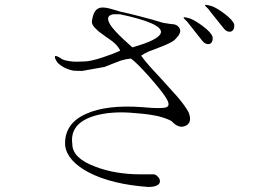

<svg xmlns="http://www.w3.org/2000/svg" viewBox="-20 -783 1040 787"><path d="M326.2 -531.2 302.7 -530.3Q283.2 -529.3 265.6 -532.2Q248 -534.2 235.4 -540Q210.9 -556.6 206.1 -552.7Q201.2 -548.8 214.8 -527.3Q227.5 -514.6 242.2 -506.8Q260.7 -497.1 282.2 -493.2L316.4 -492.2L409.2 -508.8L443.4 -522.5Q464.8 -531.2 476.6 -535.2Q496.1 -541 516.6 -543Q537.1 -529.3 589.8 -470.7Q640.6 -413.1 658.2 -385.7Q680.7 -351.6 663.1 -343.8Q645.5 -335.9 563.5 -343.8Q417 -354.5 333 -316.4Q241.2 -275.4 247.1 -185.5Q255.9 -123 343.8 -76.2Q438.5 -27.3 587.9 -16.6Q613.3 -16.6 626 -24.4Q635.7 -30.3 635.7 -41Q634.8 -50.8 627 -58.6Q619.1 -67.4 611.3 -68.4H556.6Q453.1 -68.4 371.1 -99.6Q276.4 -134.8 276.4 -192.4Q264.6 -276.4 365.2 -307.6Q437.5 -329.1 535.2 -319.3Q589.8 -315.4 628.9 -306.6Q660.2 -298.8 682.6 -287.1Q712.9 -253.9 741.2 -267.6Q769.5 -281.2 752.9 -323.2Q737.3 -351.6 705.1 -388.7Q685.5 -411.1 642.6 -458Q610.4 -492.2 595.7 -508.8Q572.3 -535.2 558.6 -554.7Q569.3 -562.5 587.9 -571.3Q600.6 -576.2 624 -585Q658.2 -597.7 670.9 -604.5Q693.4 -615.2 700.2 -624Q727.5 -651.4 714.8 -668.9Q705.1 -684.6 679.7 -684.6L648.4 -689.5Q608.4 -702.1 550.8 -716.8Q510.7 -727.5 476.6 -734.4L457 -740.2Q438.5 -746.1 429.7 -748Q414.1 -752 405.3 -752Q379.9 -753.9 368.2 -734.4Q360.4 -721.7 356.4 -694.3Q356.4 -679.7 374 -664.1Q383.8 -653.3 412.1 -633.8Q438.5 -616.2 449.2 -606.4Q466.8 -589.8 472.7 -575.2Q445.3 -562.5 401.4 -547.9Q350.6 -531.2 326.2 -531.2ZM444.3 -724.6H471.7Q646.5 -687.5 639.6 -649.4Q633.8 -620.1 522.5 -588.9L512.7 -597.7Q459 -645.5 439.5 -670.9Q404.3 -717.8 444.3 -724.6ZM848.6 -757.8 833 -761.7Q820.3 -764.6 820.3 -761.7Q820.3 -758.8 835 -745.1L842.8 -734.4L897.5 -666Q910.2 -650.4 925.8 -653.3Q941.4 -658.2 940.4 -681.6Q935.5 -700.2 900.4 -726.6Q871.1 -749 848.6 -757.8ZM759.8 -707 745.1 -710.9Q732.4 -713.9 732.4 -710.9Q732.4 -708 747.1 -694.3L809.6 -615.2Q822.3 -599.6 837.9 -602.5Q853.5 -607.4 851.6 -630.9Q846.7 -649.4 811.5 -675.8Q783.2 -697.3 759.8 -707Z"/></svg>

Font: BatangChe
Style: Regular
Weight: 400
Monospace: yes
Version: Version 2.21